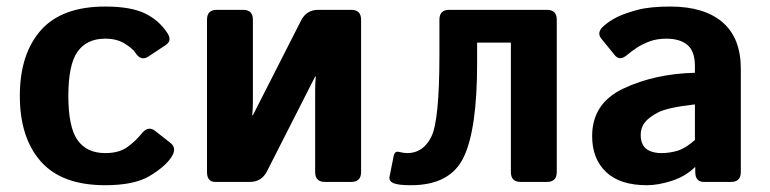

<svg xmlns="http://www.w3.org/2000/svg" viewBox="-20 -542 2293 572"><path d="M39.1 -256.3Q39.1 -380.9 101.6 -451.7Q164.1 -522.5 293.5 -522.5Q369.1 -522.5 411.1 -502.4Q453.1 -482.4 478.5 -443.8Q493.7 -420.9 473.6 -407.7L421.9 -373.5Q399.9 -358.9 383.3 -384.8Q375 -397.5 351.6 -412.1Q328.1 -426.8 293.5 -426.8Q238.3 -426.8 210.9 -387.9Q183.6 -349.1 183.6 -256.3Q183.6 -163.6 210.9 -124.8Q238.3 -85.9 293.5 -85.9Q333 -85.9 357.4 -102.5Q381.8 -119.1 403.3 -145.5Q421.9 -168 442.4 -151.9L487.8 -116.2Q508.3 -100.1 490.2 -73.2Q471.2 -44.9 425.5 -17.6Q379.9 9.8 293.5 9.8Q164.1 9.8 101.6 -61Q39.1 -131.8 39.1 -256.3Z M621.6 0Q596.7 0 596.7 -29.3V-483.4Q596.7 -512.7 626 -512.7H704.1Q733.4 -512.7 733.4 -483.4V-237.8Q733.4 -218.3 731.4 -198.7H733.4L877 -481Q893.1 -512.7 928.2 -512.7H1026.4Q1055.7 -512.7 1055.7 -483.4V-29.3Q1055.7 0 1026.4 0H948.2Q918.9 0 918.9 -29.3V-274.9Q918.9 -294.9 920.9 -314H918.9L775.4 -31.7Q759.3 0 724.1 0Z M1152.8 3.9Q1137.7 -2.4 1140.6 -16.1L1152.8 -77.1Q1155.8 -92.8 1168.9 -89.4Q1182.6 -85.9 1193.4 -85.9Q1240.7 -85.9 1264.9 -134.5Q1289.1 -183.1 1289.1 -377.9V-483.4Q1289.1 -512.7 1318.4 -512.7H1609.4Q1638.7 -512.7 1638.7 -483.4V-29.3Q1638.7 0 1609.4 0H1531.2Q1502 0 1502 -29.3V-415H1401.4V-353Q1401.4 -156.7 1361.3 -73.5Q1321.3 9.8 1204.1 9.8Q1167 9.8 1152.8 3.9Z M1744.1 -136.7Q1744.1 -234.4 1837.4 -278.3Q1930.7 -322.3 2050.3 -325.2V-344.7Q2050.3 -389.6 2027.8 -408.2Q2005.4 -426.8 1965.3 -426.8Q1937 -426.8 1915.3 -418.7Q1893.6 -410.6 1877.7 -400.1Q1861.8 -389.6 1849.1 -378.9Q1826.7 -359.4 1812 -377L1771.5 -426.8Q1756.3 -445.3 1778.8 -464.8Q1795.9 -480 1818.6 -491.2Q1841.3 -502.4 1878.9 -512.5Q1916.5 -522.5 1976.6 -522.5Q2078.1 -522.5 2132.6 -475.6Q2187 -428.7 2187 -337.4V-29.3Q2187 0 2157.7 0H2077.6Q2051.3 0 2051.3 -29.3V-43.9H2050.3Q2021.5 -16.1 1981.2 -3.2Q1940.9 9.8 1907.2 9.8Q1827.1 9.8 1785.6 -29.5Q1744.1 -68.8 1744.1 -136.7ZM1888.7 -139.6Q1888.7 -122.6 1895.5 -110.1Q1902.3 -97.7 1917 -91.8Q1931.6 -85.9 1949.7 -85.9Q1974.6 -85.9 1998 -92.8Q2021.5 -99.6 2050.3 -125V-231Q1968.3 -221.7 1940.4 -207Q1912.6 -192.4 1900.6 -176.8Q1888.7 -161.1 1888.7 -139.6Z"/></svg>

Font: Istok
Style: Bold
Weight: 700
Designer: Andrey V. Panov
Foundry: Andrey V. Panov
Version: Version 1.0.1